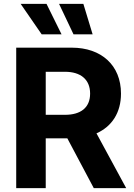

<svg xmlns="http://www.w3.org/2000/svg" viewBox="-20 -975 695 995"><path d="M64 0H217V-258H329L466 0H634L480 -284C559 -319 607 -390 607 -490C607 -637 505 -728 352 -728H64ZM87 -955 196 -797H299L221 -955ZM217 -380V-603H317C397 -603 447 -564 447 -490C447 -416 397 -380 317 -380ZM286 -955 361 -797H460L412 -955Z"/></svg>

Font: Wafeq
Style: Bold
Weight: 700
Designer: Rasmus Andersson & Azza Alameddine
Foundry: Google & TypeTogether
Version: Version 3.000;FEAKit 1.0